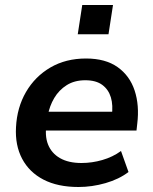

<svg xmlns="http://www.w3.org/2000/svg" viewBox="-20 -738 611 768"><path d="M294 10Q211 10 154 -19.5Q97 -49 68.5 -103Q40 -157 44 -229Q48 -308 84 -370Q120 -432 181.5 -468Q243 -504 324 -504Q402 -504 450.5 -469.5Q499 -435 518.5 -376Q538 -317 529 -243L526 -216H144L155 -291H444L427 -274Q433 -317 423.5 -348.5Q414 -380 389 -398.5Q364 -417 321 -417Q278 -417 247 -397.5Q216 -378 197 -346Q178 -314 171 -275L167 -247Q158 -196 172 -160.5Q186 -125 220 -105.5Q254 -86 306 -86Q348 -86 389.5 -98Q431 -110 464 -134L494 -50Q456 -21 402 -5.5Q348 10 294 10ZM291 -601 309 -718H432L414 -601Z"/></svg>

Font: Nunito Sans 10pt
Style: Bold Italic
Weight: 700
Italic angle: -9°
Designer: Vernon Adams
Foundry: Vernon Adams
Version: Version 3.101;gftools[0.9.27]